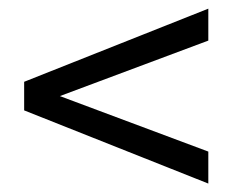

<svg xmlns="http://www.w3.org/2000/svg" viewBox="-20 -483 540 446"><path d="M463.9 -388.7 119.1 -259.8 463.9 -130.9V-56.6L36.1 -226.6V-293L463.9 -462.9Z"/></svg>

Font: BabelStone Pseudographica Colour
Style: Regular
Weight: 400
Designer: Andrew West
Foundry: BabelStone
Version: Version 16.0.0